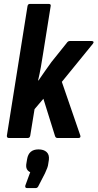

<svg xmlns="http://www.w3.org/2000/svg" viewBox="-20 -703 497 978"><path d="M26 0Q14 0 15 -12L120 -671Q122 -683 132 -683H228Q241 -683 238 -671L199 -427Q194 -394 188 -360.5Q182 -327 174 -293H176Q192 -316 208.5 -340Q225 -364 242 -387L319 -483Q326 -494 335 -494H447Q454 -494 456 -490Q458 -486 453 -480L295 -286L389 -13Q391 -7 388.5 -3.5Q386 0 379 0H273Q263 0 260 -11L201 -200L156 -147L134 -12Q132 0 121 0ZM118 255Q106 255 109 242L134 174Q122 169 116.5 157.5Q111 146 115 126L118 108Q126 58 176 58Q203 58 217.5 71.5Q232 85 229 111L226 130Q225 141 220.5 153Q216 165 209 180L177 242Q172 255 162 255Z"/></svg>

Font: Sofia Sans Condensed ExtraBold
Style: Italic
Weight: 800
Italic angle: -9°
Version: Version 4.100